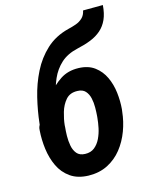

<svg xmlns="http://www.w3.org/2000/svg" viewBox="-116 -834 716 919"><g transform="rotate(-15 242.0 -374.5)"><path d="M386.2 -759.8 484.4 -760.3Q481.4 -718.8 468.5 -690.2Q455.6 -661.6 433.6 -642.3Q411.6 -623 381.1 -610.8Q350.6 -598.6 312.5 -590.3Q261.2 -578.6 229.5 -549.6Q197.8 -520.5 180.2 -480.5Q162.6 -440.4 154.1 -394.8Q145.5 -349.1 141.6 -304.2L137.7 -276.9L41.5 -264.6L44.9 -291.5Q51.3 -351.6 66.7 -415.3Q82 -479 110.4 -535.6Q138.7 -592.3 183.8 -634Q229 -675.8 294.9 -692.4Q315.9 -697.3 335 -704.1Q354 -710.9 367.9 -724.1Q381.8 -737.3 386.2 -759.8ZM293.5 -499Q341.3 -497.6 372.3 -474.4Q403.3 -451.2 420.2 -415Q437 -378.9 441.9 -336.9Q446.8 -294.9 443.4 -254.9L441.9 -243.7Q437 -195.8 419.9 -149.9Q402.8 -104 373.8 -67.4Q344.7 -30.8 303.2 -9.5Q261.7 11.7 208 10.7Q154.3 9.3 118.9 -15.6Q83.5 -40.5 64.7 -80.3Q45.9 -120.1 39.8 -167Q33.7 -213.9 37.1 -258.8L38.1 -269Q40.5 -281.2 49.1 -292Q57.6 -302.7 67.1 -313Q76.7 -323.2 83 -334Q106.4 -373 135.5 -411.6Q164.6 -450.2 202.9 -475.3Q241.2 -500.5 293.5 -499ZM260.3 -394.5Q223.1 -396 202.4 -372.1Q181.6 -348.1 171.9 -314.7Q162.1 -281.2 159.2 -252.4L158.7 -242.2Q156.7 -224.6 156.2 -199.5Q155.8 -174.3 160.2 -150.6Q164.6 -127 178 -110.8Q191.4 -94.7 218.3 -93.8Q246.6 -92.8 265.1 -107.7Q283.7 -122.6 295.2 -146.5Q306.6 -170.4 312 -196.5Q317.4 -222.7 319.3 -244.1L320.3 -254.4Q321.8 -272.9 322 -296.4Q322.3 -319.8 317.4 -342Q312.5 -364.3 299.1 -379.2Q285.6 -394 260.3 -394.5Z"/></g></svg>

Font: Roboto Condensed SemiBold
Style: Italic
Weight: 600
Italic angle: -12°
Designer: Christian Robertson
Foundry: Google
Version: Version 3.008; 2023